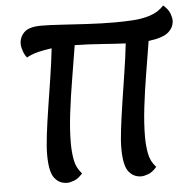

<svg xmlns="http://www.w3.org/2000/svg" viewBox="-53 -791 846 851"><g transform="rotate(-5 370.0 -366.0)"><path d="M212 7Q177 7 155.5 -21Q134 -49 134 -125Q134 -160 140.5 -213.5Q147 -267 157 -331Q167 -395 177.5 -462.5Q188 -530 195 -593Q163 -589 134.5 -582Q106 -575 83 -562Q73 -573 66.5 -592Q60 -611 60 -624Q60 -654 81.5 -675.5Q103 -697 158 -697Q192 -697 246 -693.5Q300 -690 363 -686.5Q426 -683 485 -683Q525 -683 565.5 -685.5Q606 -688 642 -699.5Q678 -711 704 -739Q726 -720 733 -701Q740 -682 740 -670Q740 -640 715.5 -618Q691 -596 626 -588Q615 -519 602.5 -444Q590 -369 581.5 -297Q573 -225 573 -166Q573 -127 579.5 -91.5Q586 -56 611 -29Q592 -7 573 0Q554 7 542 7Q507 7 485.5 -21Q464 -49 464 -125Q464 -159 470.5 -211.5Q477 -264 486.5 -327Q496 -390 506.5 -456.5Q517 -523 524 -586Q478 -588 418.5 -592.5Q359 -597 298 -598Q287 -528 274 -451Q261 -374 252 -300.5Q243 -227 243 -166Q243 -127 249.5 -91.5Q256 -56 281 -29Q262 -7 243 0Q224 7 212 7Z"/></g></svg>

Font: Paprika
Style: Regular
Weight: 400
Designer: Eduardo Rodriguez Tunni
Foundry: Eduardo Rodriguez Tunni
Version: Version 1.010; ttfautohint (v1.8.3)